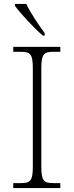

<svg xmlns="http://www.w3.org/2000/svg" viewBox="-20 -951 374 971"><path d="M197 -771H206V-784C177 -822 134 -886 113 -931H56V-921C81 -886 153 -807 197 -771ZM47 0H285V-25H251C202 -25 189 -35 189 -109V-605C189 -679 202 -689 251 -689H285V-714H47V-689H84C133 -689 146 -679 146 -605V-109C146 -35 133 -25 84 -25H47Z"/></svg>

Font: Noto Serif Georgian ExtraLight
Style: Regular
Weight: 200
Designer: Monotype Design Team, Akaki Razmadze
Foundry: Google LLC
Version: Version 2.003